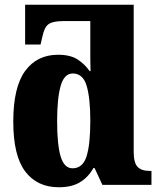

<svg xmlns="http://www.w3.org/2000/svg" viewBox="-20 -780 674 810"><path d="M228 10Q137 10 86.5 -56.5Q36 -123 36 -267Q36 -412 86 -480.5Q136 -549 225 -549Q277 -549 307.5 -529Q338 -509 358 -480H362Q361 -501 361 -532.5Q361 -564 361 -593V-691H246Q204 -691 185.5 -678.5Q167 -666 159 -626L151 -592H86V-760H544V-140Q544 -93 560.5 -76Q577 -59 611 -59H619V0H412L379 -71H374Q353 -33 318 -11.5Q283 10 228 10ZM286 -70Q329 -70 345 -120Q361 -170 361 -270Q361 -366 345.5 -418Q330 -470 287 -470Q251 -470 236 -418Q221 -366 221 -269Q221 -169 236 -119.5Q251 -70 286 -70Z"/></svg>

Font: Noto Serif SemiCondensed Black
Style: Regular
Weight: 900
Width: 4
Designer: Monotype Design Team
Foundry: Monotype Imaging Inc.
Version: Version 2.014; ttfautohint (v1.8.4.7-5d5b)